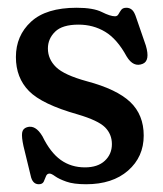

<svg xmlns="http://www.w3.org/2000/svg" viewBox="-20 -464 420 495"><path d="M199 -32.5Q232 -32.5 250.2 -49.5Q268.5 -66.5 268.5 -92.5Q268.5 -118 250.8 -135.8Q233 -153.5 180.5 -169Q88.5 -195 54.8 -229.2Q21 -263.5 21 -317Q21 -372 60 -408Q99 -444 177.5 -444Q220.5 -444 242.5 -433Q264.5 -422 276.5 -422Q282.5 -422 285.5 -427.5Q288.5 -433 292.5 -438.5Q296.5 -444 306 -444Q314 -444 320.2 -438.8Q326.5 -433.5 331.5 -417.5L356 -346.5Q367.5 -307.5 348 -299.5Q324 -289.5 306.5 -318.5Q282 -363.5 251.2 -382Q220.5 -400.5 182.5 -400.5Q140.5 -400.5 122 -382.2Q103.5 -364 103.5 -339Q103.5 -311.5 124.5 -291Q145.5 -270.5 204 -254.5Q281 -234 315.8 -201Q350.5 -168 350.5 -114.5Q350.5 -59.5 310.2 -24.2Q270 11 202 11Q169.5 11 150.8 4.2Q132 -2.5 122.2 -9.5Q112.5 -16.5 108 -16.5Q101 -16.5 98.5 -9.5Q96 -2.5 92.8 4.2Q89.5 11 80 11Q63.5 11 59 -11.5L40.5 -87.5Q35.5 -110.5 37 -121.5Q38.5 -132.5 49.5 -136Q71.5 -143 89.5 -112.5Q110 -70.5 136.8 -51.5Q163.5 -32.5 199 -32.5Z"/></svg>

Font: Fraunces 144pt SuperSoft
Style: Regular
Weight: 400
Version: Version 1.000;[b76b70a41]